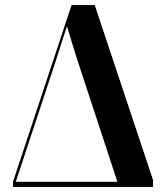

<svg xmlns="http://www.w3.org/2000/svg" viewBox="-20 -734 653 754"><path d="M31 0H581V-27L352 -714H261L31 -20ZM42 -20 201 -501C217 -552 230 -591 243 -631C258 -581 266 -554 282 -504L441 -20Z"/></svg>

Font: Noto Serif Display Condensed Extra
Style: Regular
Weight: 800
Width: 3
Designer: Monotype Design Team
Foundry: Monotype Imaging Inc.
Version: Version 1.900